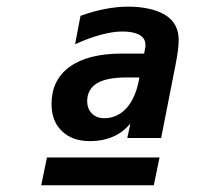

<svg xmlns="http://www.w3.org/2000/svg" viewBox="-20 -762 642 573"><path d="M249.5 -340.8C273.9 -340.8 296.4 -345.2 316.9 -354C337.4 -362.8 353 -374.5 369.1 -393.1L359.9 -350.1H460.9L503.9 -568.8C506.3 -581.5 509.8 -600.6 511.2 -612.8C512.7 -624 513.2 -637.2 513.2 -643.6C513.2 -673.8 501.5 -699.7 473.1 -717.3C446.3 -733.9 406.2 -742.2 362.8 -742.2C339.4 -742.2 317.4 -739.7 294.4 -735.4C271 -731 246.1 -724.1 220.2 -714.8L204.1 -629.9C234.4 -643.6 257.3 -651.9 280.8 -658.2C304.7 -664.6 324.7 -668 345.7 -668C366.2 -668 384.3 -664.6 396.5 -657.7C408.2 -650.9 414.1 -641.1 414.1 -627.9V-622.6C414.1 -621.6 413.6 -620.1 413.1 -619.1L410.2 -602.1H344.2C276.4 -602.1 224.6 -588.9 188.5 -563C150.9 -536.1 133.8 -498 133.8 -452.1C133.8 -417 144 -390.6 165 -370.6C185.5 -350.6 212.9 -340.8 249.5 -340.8ZM292 -409.2C274.9 -409.2 263.7 -414.1 254.4 -423.3C245.1 -432.6 240.2 -444.3 240.2 -460.4C240.2 -482.9 250 -501.5 269 -513.2C288.1 -524.9 317.4 -530.8 356.9 -530.8H396C389.6 -490.2 375.5 -460 358.9 -440.9C340.8 -419.9 316.9 -409.2 292 -409.2ZM103 -209H439L456.1 -292H120.1Z"/></svg>

Font: Hack
Style: Bold Oblique
Weight: 700
Italic angle: -12°
Monospace: yes
Designer: Christopher Simpkins
Foundry: Christopher Simpkins
Version: Version 2.010